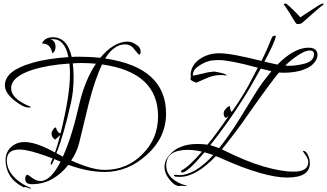

<svg xmlns="http://www.w3.org/2000/svg" viewBox="-20 -968 1879 1103"><path d="M156 115Q150 115 138.5 110.5Q127 106 122 106Q123 106 118 109L114 107Q62 81 37 41Q12 1 12 -48Q12 -94 43.5 -123Q75 -152 121 -152Q182 -152 275 -103L296 -92Q312 -137 326 -192Q320 -186 312.5 -180Q305 -174 297 -166Q276 -178 276 -201Q276 -210 284 -222.5Q292 -235 301 -236Q310 -204 328 -202Q382 -421 382 -541Q382 -575 379 -603Q315 -599 261 -589.5Q207 -580 164 -566Q44 -527 44 -461Q44 -400 155 -355Q155 -355 157 -353Q157 -350 146 -350Q114 -350 61 -392Q8 -436 8 -477Q8 -562 163 -606Q210 -620 262.5 -628Q315 -636 373 -640Q352 -743 285 -743H271Q299 -731 299 -700Q299 -671 280 -662Q271 -719 221 -718Q237 -754 284 -754Q366 -754 392 -641Q405 -642 418 -642Q431 -642 444 -642Q502 -642 556 -636Q634 -729 714 -729Q738 -729 763 -711Q788 -696 788 -672Q788 -654 779 -654Q776 -654 753 -683Q732 -713 698 -713Q666 -713 637 -692Q608 -671 584 -632Q934 -581 934 -315Q934 -179 825 -80Q716 20 581 20Q485 20 373 -21Q331 32 279 61Q227 90 165 90H162Q125 90 125 60Q125 36 139 36Q141 36 165 54Q189 72 212 72Q271 72 328 -39L292 -54L281 -29Q278 -22 275 -22Q271 -22 271 -29Q271 -30 282 -58Q237 -75 199.5 -87Q162 -99 130 -105Q119 -107 109.5 -108Q100 -109 92 -109Q19 -109 19 -47Q19 29 106 86Q116 93 128 98.5Q140 104 155 111Q158 111 159 114Q159 115 156 115ZM341 -68Q367 -124 391 -201.5Q415 -279 437 -376Q453 -442 476.5 -499Q500 -556 531 -602Q510 -604 489 -605Q468 -606 446 -606Q436 -606 424 -605.5Q412 -605 398 -604Q400 -588 401.5 -569Q403 -550 403 -530Q403 -442 387 -375Q367 -286 346.5 -214Q326 -142 304 -88ZM581 8Q710 8 798 -82Q888 -171 888 -300Q888 -553 566 -598Q547 -558 527 -500Q507 -442 488 -366L435 -148Q428 -120 416.5 -94.5Q405 -69 389 -46Q508 8 581 8ZM1012 101Q982 101 952 61Q925 27 925 -7Q925 -33 937 -55Q990 -141 1114 -141Q1128 -141 1143 -140Q1158 -139 1172 -137Q1201 -172 1231 -213Q1261 -254 1293 -300L1276 -290Q1265 -300 1265 -315Q1265 -321 1266 -325Q1268 -334 1280.5 -346.5Q1293 -359 1301 -358Q1302 -334 1311 -325Q1326 -346 1338.5 -364.5Q1351 -383 1361 -399Q1384 -434 1408.5 -479Q1433 -524 1461 -579Q1377 -602 1321.5 -612.5Q1266 -623 1239 -623Q1215 -623 1192 -620Q1173 -616 1155 -608Q1137 -600 1122 -589Q1086 -566 1088 -534Q1089 -533 1101 -535.5Q1113 -538 1127.5 -541.5Q1142 -545 1148 -546Q1165 -551 1181 -553.5Q1197 -556 1211 -557Q1283 -545 1282 -534Q1266 -537 1250 -537Q1231 -537 1210 -533Q1189 -529 1167 -519L1108 -493Q1074 -505 1074 -514Q1074 -520 1077 -524L1075 -542Q1080 -597 1128 -629Q1151 -645 1179 -653.5Q1207 -662 1240 -662Q1309 -662 1482 -618Q1502 -658 1516.5 -691Q1531 -724 1541 -750Q1545 -763 1561 -763Q1566 -763 1564 -757Q1557 -722 1499 -614Q1521 -609 1539.5 -604.5Q1558 -600 1574 -597Q1670 -694 1752 -694Q1804 -694 1804 -652Q1804 -626 1779 -601Q1766 -587 1746.5 -577.5Q1727 -568 1703 -561Q1675 -554 1644.5 -551.5Q1614 -549 1582 -551Q1566 -532 1518 -467.5Q1470 -403 1393 -293Q1353 -233 1255 -110L1263 -106Q1393 -41 1494.5 -11.5Q1596 18 1667 18Q1751 18 1751 -37Q1751 -56 1735 -77Q1720 -100 1720 -98Q1720 -101 1724 -101Q1740 -101 1752 -70Q1757 -60 1758.5 -49.5Q1760 -39 1760 -30Q1760 52 1630 52Q1566 52 1473 25.5Q1380 -1 1259 -55Q1249 -60 1239.5 -63.5Q1230 -67 1220 -71Q1106 48 1014 48Q979 48 979 41Q979 36 986 36Q991 36 999 37Q1007 38 1011 38Q1099 38 1205 -77Q1192 -82 1179 -86Q1166 -90 1155 -93Q1057 23 1027 23Q1020 23 1020 18Q1020 12 1026 9Q1066 -11 1140 -97Q1118 -102 1098 -104.5Q1078 -107 1058 -107Q935 -107 935 -17Q935 25 969 57Q1003 86 1050 98Q1052 98 1054 100Q1054 100 1052 100.5Q1050 101 1045 101Q1040 101 1031 100Q1022 99 1018 99Q1015 99 1014 100Q1013 101 1012 101ZM1640 -590Q1656 -590 1674 -592Q1692 -594 1711 -598Q1784 -611 1784 -657Q1784 -678 1759 -678Q1734 -678 1693 -651Q1672 -637 1653.5 -622.5Q1635 -608 1619 -591Q1624 -591 1629.5 -590.5Q1635 -590 1640 -590ZM1239 -117Q1262 -146 1293.5 -190Q1325 -234 1362 -294L1440 -421Q1466 -464 1491.5 -498Q1517 -532 1539 -559Q1526 -562 1510.5 -566Q1495 -570 1478 -574Q1447 -518 1421 -473Q1395 -428 1372 -393Q1329 -324 1282.5 -259.5Q1236 -195 1188 -134Q1201 -130 1213.5 -126Q1226 -122 1239 -117ZM1694 -830Q1684 -830 1681 -833Q1680 -834 1670.5 -849Q1661 -864 1649 -884Q1637 -904 1626.5 -920Q1616 -936 1613 -938Q1611 -939 1611 -942Q1611 -946 1616.5 -947.5Q1622 -949 1625 -946Q1627 -946 1639 -935Q1651 -924 1666 -909.5Q1681 -895 1692.5 -883Q1704 -871 1705 -868Q1710 -872 1728.5 -884Q1747 -896 1769 -910.5Q1791 -925 1808 -935.5Q1825 -946 1828 -946Q1832 -948 1833 -948Q1837 -948 1838.5 -945Q1840 -942 1834 -938Q1827 -934 1808.5 -918Q1790 -902 1768.5 -883Q1747 -864 1730 -849Q1713 -834 1710 -833Q1706 -830 1694 -830Z"/></svg>

Font: Lavishly Yours
Style: Regular
Weight: 400
Designer: Robert E. Leuschke
Foundry: Robert E. Leuschke
Version: Version 1.010; ttfautohint (v1.8.3)